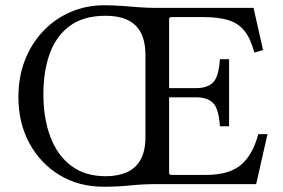

<svg xmlns="http://www.w3.org/2000/svg" viewBox="-20 -700 1077 730"><path d="M962 -190H997L954 0H573Q524 0 475.5 5Q427 10 374 10Q280 10 207 -34Q134 -78 92 -155Q50 -232 50 -331Q50 -407 74.5 -470.5Q99 -534 143.5 -581Q188 -628 247.5 -654Q307 -680 376 -680Q410 -680 443 -677.5Q476 -675 508.5 -672.5Q541 -670 573 -670H944L980 -510L947 -500Q933 -553 910 -582Q887 -611 849.5 -623Q812 -635 754 -635H628L623 -630V-365H726Q769 -365 790.5 -387Q812 -409 816 -475H851V-220H816Q812 -286 790.5 -308Q769 -330 726 -330H623V-40L628 -35H764Q851 -35 896 -73Q941 -111 962 -190ZM533 -179V-490Q533 -530 523 -558.5Q513 -587 493.5 -605Q474 -623 446 -631.5Q418 -640 381 -640Q298 -640 246 -602Q194 -564 169.5 -497Q145 -430 145 -343Q145 -249 172 -178.5Q199 -108 251.5 -69Q304 -30 382 -30Q428 -30 462 -45Q496 -60 514.5 -93Q533 -126 533 -179Z"/></svg>

Font: Brygada 1918
Style: Regular
Weight: 400
Designer: Mateusz Machalski | Borys Kosmynka | Przemek Hoffer
Foundry: NIEPODLEGLA 2018
Version: Version 3.006